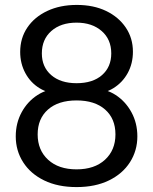

<svg xmlns="http://www.w3.org/2000/svg" viewBox="-20 -750 622 780"><path d="M291 10Q215 10 159.5 -17Q104 -44 74 -91Q44 -138 44 -196Q44 -250 68 -294Q92 -338 132.5 -364Q173 -390 222 -390L224 -369Q178 -369 141 -391.5Q104 -414 83 -453Q62 -492 62 -539Q62 -595 91 -638Q120 -681 172 -705.5Q224 -730 292 -730Q360 -730 411 -705.5Q462 -681 491 -638Q520 -595 520 -540Q520 -492 499 -453.5Q478 -415 441 -392Q404 -369 357 -369L360 -390Q410 -390 450 -364Q490 -338 514 -294Q538 -250 538 -196Q538 -138 508 -91Q478 -44 422.5 -17Q367 10 291 10ZM291 -62Q364 -62 406.5 -101Q449 -140 449 -204Q449 -268 407 -305Q365 -342 291 -342Q217 -342 175 -305Q133 -268 133 -204Q133 -140 175.5 -101Q218 -62 291 -62ZM291 -412Q357 -412 394.5 -445Q432 -478 432 -533Q432 -590 393 -624Q354 -658 291 -658Q227 -658 188.5 -624Q150 -590 150 -533Q150 -478 188 -445Q226 -412 291 -412Z"/></svg>

Font: Instrument Sans
Style: Regular
Weight: 400
Designer: Rodrigo Fuenzalida
Foundry: fragTYPE
Version: Version 1.000;gftools[0.9.28]